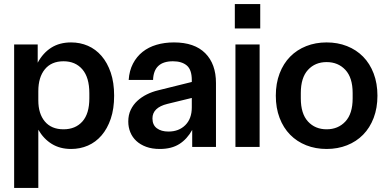

<svg xmlns="http://www.w3.org/2000/svg" viewBox="-20 -717 1893 937"><path d="M49 -500H164V-411Q190 -459 230.5 -484.5Q271 -510 327 -510Q371 -510 409 -493.5Q447 -477 475.5 -444Q504 -411 520.5 -362.5Q537 -314 537 -250Q537 -186 520.5 -137.5Q504 -89 475.5 -56Q447 -23 409 -6.5Q371 10 327 10Q273 10 233 -14.5Q193 -39 167 -84V200H49ZM167 -227Q167 -162 199 -124Q231 -86 290 -86Q348 -86 382 -124Q416 -162 416 -237V-262Q416 -339 382 -378.5Q348 -418 290 -418Q231 -418 199 -379Q167 -340 167 -272Z M760 10Q722 10 693.5 -0.5Q665 -11 645.5 -29Q626 -47 616 -71.5Q606 -96 606 -124Q606 -156 618 -181Q630 -206 650 -224.5Q670 -243 696 -256Q722 -269 751 -276L916 -317V-326Q916 -377 891.5 -397.5Q867 -418 824 -418Q730 -418 727 -327H608Q611 -372 629 -406.5Q647 -441 676 -464Q705 -487 744 -498.5Q783 -510 829 -510Q929 -510 981.5 -457.5Q1034 -405 1034 -312V0H918V-83Q893 -38 855 -14Q817 10 760 10ZM724 -139Q724 -107 745.5 -91Q767 -75 802 -75Q853 -75 884.5 -106.5Q916 -138 916 -193V-239L797 -210Q724 -192 724 -139Z M1129 -500H1247V0H1129ZM1250 -578V-697H1126V-578Z M1574 10Q1520 10 1474.5 -8Q1429 -26 1396 -59.5Q1363 -93 1344.5 -141.5Q1326 -190 1326 -250Q1326 -310 1344.5 -358.5Q1363 -407 1396 -440.5Q1429 -474 1474.5 -492Q1520 -510 1574 -510Q1628 -510 1673.5 -492Q1719 -474 1752 -440.5Q1785 -407 1803.5 -358.5Q1822 -310 1822 -250Q1822 -190 1803.5 -141.5Q1785 -93 1752 -59.5Q1719 -26 1673.5 -8Q1628 10 1574 10ZM1448 -237Q1448 -162 1483 -124Q1518 -86 1574 -86Q1630 -86 1665.5 -124Q1701 -162 1701 -237V-263Q1701 -338 1665.5 -376Q1630 -414 1574 -414Q1518 -414 1483 -376Q1448 -338 1448 -263Z"/></svg>

Font: CyStack Display SemiBold
Style: Regular
Weight: 600
Designer: Weizhong Zhang
Foundry: 本地遙控
Version: Version 1.000;Glyphs 3.1.2 (3151)